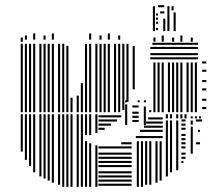

<svg xmlns="http://www.w3.org/2000/svg" viewBox="-20 -721 845 741"><path d="M68 -136H60V-280H68ZM84 -104H76V-280H84ZM100 -80H92V-280H100ZM116 -56H108V-280H116ZM140 -40H132V-280H140ZM156 -32H148V-280H156ZM172 -24H164V-280H172ZM188 -16H180V-280H188ZM212 -8H204V-280H212ZM228 0H220V-280H228ZM244 0H236V-280H244ZM260 0H252V-280H260ZM284 0H276V-280H284ZM300 0H292V-280H300ZM316 0H308V-176H316ZM316 -200H308V-280H316ZM332 0H324V-168H332ZM332 -200H324V-280H332ZM356 0H348V-160H356ZM356 -208H348V-280H356ZM488 -4H360V-12H488ZM488 -20H360V-28H488ZM488 -36H360V-44H488ZM488 -52H360V-60H488ZM488 -76H360V-84H488ZM488 -92H360V-100H488ZM488 -108H360V-116H488ZM488 -124H360V-132H488ZM488 -148H360V-156H488ZM488 -164H448V-172H488ZM384 -220H360V-228H384ZM408 -236H360V-244H408ZM432 -252H360V-260H432ZM448 -268H360V-276H448ZM516 0H508V-176H516ZM532 0H524V-176H532ZM548 -8H540V-176H548ZM564 -8H556V-176H564ZM588 -16H580V-176H588ZM604 -24H596V-176H604ZM608 -188H504V-196H608ZM608 -212H520V-220H608ZM608 -228H536V-236H608ZM608 -244H544V-252H608ZM608 -260H552V-268H608ZM628 -40H620V-256H628ZM644 -56H636V-256H644ZM668 -64H660V-256H668ZM688 -92H680V-100H688ZM696 -108H680V-116H696ZM696 -124H680V-132H696ZM696 -148H680V-156H696ZM696 -164H680V-172H696ZM696 -180H680V-188H696ZM696 -196H680V-204H696ZM696 -220H680V-228H696ZM696 -236H680V-244H696ZM696 -252H680V-260H696ZM628 -264H620V-280H628ZM644 -264H636V-280H644ZM668 -264H660V-280H668ZM684 -264H676V-280H684ZM700 -264H692V-280H700ZM724 -128H716V-232H724ZM752 -164H736V-172H752ZM752 -212H744V-220H752ZM724 -240H716V-256H724ZM760 -252H736V-260H760ZM724 -264H716V-272H724ZM740 -264H732V-272H740ZM756 -264H748V-272H756ZM68 -288H60V-552H68ZM84 -288H76V-552H84ZM100 -288H92V-552H100ZM116 -288H108V-552H116ZM140 -288H132V-552H140ZM156 -288H148V-552H156ZM172 -288H164V-552H172ZM188 -288H180V-552H188ZM212 -288H204V-552H212ZM228 -288H220V-552H228ZM244 -288H236V-544H244ZM260 -288H252V-344H260ZM284 -288H276V-352H284ZM300 -288H292V-400H300ZM316 -288H308V-552H316ZM332 -288H324V-552H332ZM356 -288H348V-552H356ZM372 -288H364V-552H372ZM388 -288H380V-552H388ZM404 -288H396V-552H404ZM428 -288H420V-552H428ZM444 -288H436V-552H444ZM460 -296H452V-552H460ZM476 -328H468V-552H476ZM500 -376H492V-544H500ZM564 -288H556V-296H564ZM580 -288H572V-480H580ZM596 -288H588V-480H596ZM612 -288H604V-480H612ZM636 -288H628V-480H636ZM652 -288H644V-480H652ZM668 -288H660V-480H668ZM684 -288H676V-480H684ZM708 -288H700V-480H708ZM724 -288H716V-480H724ZM740 -288H732V-480H740ZM744 -492H560V-500H744ZM744 -508H560V-516H744ZM744 -532H560V-540H744ZM744 -548H568V-556H744ZM776 -300H760V-308H776ZM776 -332H760V-340H776ZM776 -372H760V-380H776ZM776 -404H760V-412H776ZM776 -444H760V-452H776ZM776 -476H760V-484H776ZM68 -560H60V-576H68ZM580 -560H572V-576H580ZM612 -560H604V-584H612ZM652 -560H644V-576H652ZM684 -560H676V-584H684ZM724 -560H716V-576H724ZM84 -568H76V-584H84ZM116 -568H108V-592H116ZM156 -568H148V-584H156ZM188 -568H180V-592H188ZM332 -568H324V-592H332ZM372 -568H364V-584H372ZM404 -568H396V-592H404ZM444 -568H436V-584H444ZM471 -238H463V-318H471ZM515 -250H491V-258H515ZM515 -266H491V-274H515ZM515 -282H491V-290H515ZM515 -306H491V-314H515ZM543 -238H535V-310H543ZM471 -326H463V-334H471ZM519 -326H511V-334H519ZM543 -326H535V-334H543ZM578 -601H570V-681H578ZM590 -605H582V-613H590ZM590 -629H582V-637H590ZM590 -645H582V-653H590ZM590 -661H582V-669H590ZM618 -601H610V-649H618ZM614 -669H598V-677H614ZM634 -601H626V-665H634ZM634 -665H626V-681H634ZM658 -601H650V-649H658ZM658 -649H650V-665H658ZM658 -665H650V-673H658ZM578 -681H570V-697H578ZM614 -693H590V-701H614ZM634 -681H626V-697H634ZM650 -681H642V-697H650Z"/></svg>

Font: Rubik Lines
Style: Regular
Weight: 400
Designer: Hubert and Fischer, NaN
Foundry: Hubert and Fischer, NaN
Version: Version 2.201